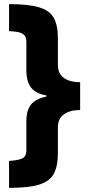

<svg xmlns="http://www.w3.org/2000/svg" viewBox="-20 -744 427 932"><path d="M24 37Q64 35 86 26Q108 17 108 -16V-155Q108 -209 131 -237Q154 -265 205 -275V-281Q155 -289 131.5 -318Q108 -347 108 -404V-541Q108 -565 95.5 -575.5Q83 -586 64 -589Q45 -592 24 -593V-724Q116 -724 168 -709Q220 -694 240.5 -658Q261 -622 261 -558V-428Q261 -387 289.5 -366Q318 -345 369 -345V-210Q320 -210 290.5 -189Q261 -168 261 -127V0Q261 61 242 98Q223 135 172 151.5Q121 168 24 168Z"/></svg>

Font: Noto Sans Ethiopic Condensed Black
Style: Regular
Weight: 900
Width: 3
Designer: Monotype Design Team
Foundry: Monotype Imaging Inc.
Version: Version 2.102; ttfautohint (v1.8.4.7-5d5b)